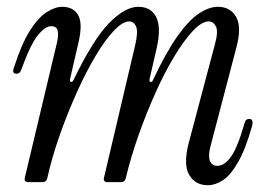

<svg xmlns="http://www.w3.org/2000/svg" viewBox="-20 -536 785 565"><path d="M591 9Q555 9 537 -21Q519 -51 535 -114L612 -404Q623 -443 615.5 -458Q608 -473 594 -473Q574 -473 548 -445.5Q522 -418 493.5 -371Q465 -324 438 -264Q411 -204 388 -139Q365 -74 350 -11Q347 0 336 0H297Q283 0 286 -13L378 -404Q387 -443 380.5 -458Q374 -473 360 -473Q341 -473 315 -445.5Q289 -418 261 -371Q233 -324 206 -264Q179 -204 156 -139Q133 -74 119 -11Q116 0 105 0H64Q50 0 53 -13L148 -412Q153 -434 149.5 -446.5Q146 -459 131 -459Q113 -459 91.5 -432.5Q70 -406 43 -332Q39 -319 29 -319Q14 -319 21 -337Q43 -406 67.5 -445Q92 -484 117 -500Q142 -516 163 -516Q196 -516 210 -491.5Q224 -467 211 -411L186 -303Q185 -296 189 -295Q193 -294 196 -300Q254 -420 301 -468Q348 -516 387 -516Q424 -516 439.5 -486Q455 -456 441 -394L420 -303Q419 -296 423 -295Q427 -294 430 -300Q468 -381 501.5 -428.5Q535 -476 565 -496Q595 -516 621 -516Q658 -516 675 -486Q692 -456 675 -394L599 -104Q592 -76 598 -62Q604 -48 620 -48Q640 -48 659.5 -74.5Q679 -101 700 -175Q703 -186 713 -186Q721 -186 722.5 -180Q724 -174 722 -166Q703 -98 681 -59.5Q659 -21 636.5 -6Q614 9 591 9Z"/></svg>

Font: Instrument Serif
Style: Italic
Weight: 400
Italic angle: -13°
Designer: Rodrigo Fuenzalida
Foundry: fragTYPE
Version: Version 1.000; ttfautohint (v1.8.4.7-5d5b);gftools[0.9.27]